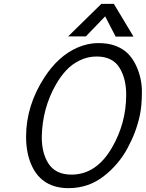

<svg xmlns="http://www.w3.org/2000/svg" viewBox="-20 -951 748 985"><path d="M553.7 -192.4Q627.4 -318.4 627.4 -464.8Q627.4 -545.9 594.7 -600.6Q559.6 -661.1 475.6 -661.1Q430.2 -661.1 389.9 -641.6Q349.6 -622.1 320.6 -591.1Q291.5 -560.1 267.6 -518.6Q196.8 -395.5 194.3 -247.6Q194.3 -167 227.1 -114.3Q263.7 -55.2 346.7 -55.2Q473.6 -55.2 553.7 -192.4ZM113.8 -249.5Q113.8 -409.2 208 -554.2Q278.8 -663.1 375.5 -706.1Q430.2 -730 483.9 -730Q537.6 -730 575.4 -714.8Q613.3 -699.7 637.7 -674.6Q662.1 -649.4 678.2 -614.7Q708 -550.8 708 -480.2Q708 -409.7 697.8 -361.6Q687.5 -313.5 671.9 -272.5Q656.2 -231.4 633.5 -189.5Q610.8 -147.5 579.8 -111.3Q548.8 -75.2 512.2 -46.9Q433.1 14.2 332 14.2Q196.8 14.2 143.6 -99.6Q113.8 -163.1 113.8 -249.5ZM665 -763.2H573.2L519.5 -867.2L420.4 -764.2H329.6L500 -931.2H564Z"/></svg>

Font: Tuffy
Style: Italic
Weight: 400
Italic angle: -12°
Designer: Thatcher Ulrich, Karoly Barta and Michael Everson
Version: Version 001.271